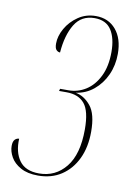

<svg xmlns="http://www.w3.org/2000/svg" viewBox="-84 -778 591 843"><g transform="rotate(10 212.0 -357.0)"><path d="M145 10Q98 10 67.5 -7Q37 -24 23 -49Q9 -74 9 -98Q9 -118 17 -126.5Q25 -135 36 -135Q33 -75 60 -37.5Q87 0 148 0Q221 0 267 -57Q313 -114 313 -225Q313 -307 286 -339.5Q259 -372 206 -372H172L175 -382H212Q254 -382 289.5 -404.5Q325 -427 347 -471.5Q369 -516 369 -580Q369 -642 345.5 -678Q322 -714 271 -714Q212 -714 182.5 -665.5Q153 -617 147 -539Q138 -539 130.5 -546.5Q123 -554 123 -575Q123 -608 142.5 -642.5Q162 -677 196.5 -700.5Q231 -724 275 -724Q331 -724 364.5 -684.5Q398 -645 398 -577Q398 -526 378.5 -483Q359 -440 324.5 -411.5Q290 -383 245 -377Q284 -370 313 -334.5Q342 -299 342 -220Q342 -151 317.5 -99.5Q293 -48 249 -19Q205 10 145 10Z"/></g></svg>

Font: Noto Serif Display ExtraCondensed Thin
Style: Italic
Weight: 100
Width: 2
Italic angle: -12°
Designer: Monotype Design Team
Foundry: Monotype Imaging Inc.
Version: Version 2.009